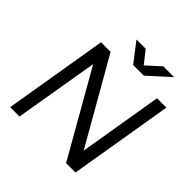

<svg xmlns="http://www.w3.org/2000/svg" viewBox="-223 -1046 1220 1220"><g transform="rotate(45 387.0 -436.0)"><path d="M168.3 -700H254.3L577.2 -135.2L671.3 -700H755.5L638.5 0H554.3L231 -566.5L135.5 0H51.3ZM415.5 -744 556.2 -871.7H653.3L510.5 -742.3H415.5ZM315 -871.7H398L499.5 -743.2L497.8 -742.3H414.5Z"/></g></svg>

Font: Oak Sans Light Italic
Style: Regular
Weight: 400
Italic angle: -9.5°
Foundry: Erik Kennedy, Walven
Version: Version 1.000;Glyphs 3.1.2 (3151)